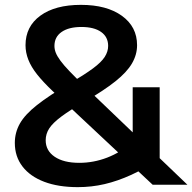

<svg xmlns="http://www.w3.org/2000/svg" viewBox="-20 -760 791 790"><path d="M300 10Q220 10 162 -12Q104 -34 72.5 -75Q41 -116 41 -172Q41 -215 62 -252Q83 -289 132.5 -328Q182 -367 267 -417Q328 -453 362.5 -478.5Q397 -504 411 -526Q425 -548 425 -571Q425 -608 396 -628.5Q367 -649 315 -649Q263 -649 233.5 -628.5Q204 -608 204 -571Q204 -557 209.5 -543Q215 -529 228.5 -510.5Q242 -492 266 -467Q290 -442 327 -406L751 0H608L197 -385Q157 -423 132.5 -454Q108 -485 96.5 -514.5Q85 -544 85 -574Q85 -651 146 -695.5Q207 -740 313 -740Q419 -740 481.5 -695Q544 -650 544 -574Q544 -535 523 -499Q502 -463 455 -425.5Q408 -388 329 -342Q268 -307 232.5 -280.5Q197 -254 182.5 -231.5Q168 -209 168 -183Q168 -140 205 -115Q242 -90 306 -90Q365 -90 421 -111.5Q477 -133 526 -176V-401H637V-108Q576 -66 520 -40.5Q464 -15 410.5 -2.5Q357 10 300 10Z"/></svg>

Font: M PLUS 2 SemiBold
Style: Regular
Weight: 600
Designer: Coji Morishita
Foundry: UNDERFOREST DESIGN
Version: Version 1.001